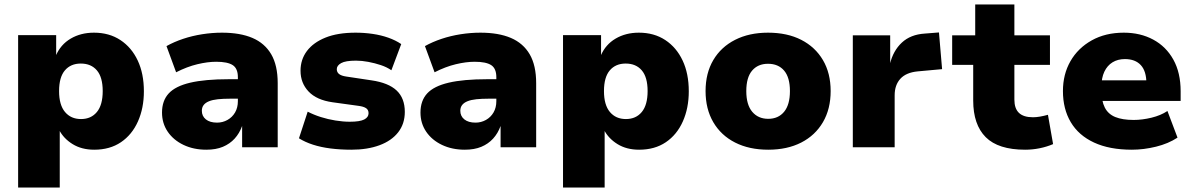

<svg xmlns="http://www.w3.org/2000/svg" viewBox="-20 -658 5330 858"><path d="M61 180V-501H231V-410H230Q251 -459 296 -485.5Q341 -512 400 -512Q468 -512 518 -479Q568 -446 595.5 -387.5Q623 -329 623 -250Q623 -175 596.5 -115.5Q570 -56 520.5 -22.5Q471 11 401 11Q345 11 304.5 -14Q264 -39 244 -78H247V180ZM342 -126Q387 -126 413 -157.5Q439 -189 439 -251Q439 -313 413 -343.5Q387 -374 341 -374Q296 -374 270 -343.5Q244 -313 244 -251Q244 -189 270.5 -157.5Q297 -126 342 -126Z M902 11Q845 11 800 -10.5Q755 -32 729.5 -69.5Q704 -107 704 -155Q704 -208 734 -240.5Q764 -273 830 -288.5Q896 -304 1002 -304H1064V-217H1009Q977 -217 953.5 -214.5Q930 -212 914 -205.5Q898 -199 890 -188.5Q882 -178 882 -163Q882 -139 900 -124.5Q918 -110 950 -110Q975 -110 996.5 -122Q1018 -134 1030.5 -155.5Q1043 -177 1043 -206V-313Q1043 -352 1020 -367Q997 -382 946 -382Q908 -382 862 -371Q816 -360 767 -335L724 -452Q758 -471 798.5 -484.5Q839 -498 883.5 -505Q928 -512 972 -512Q1053 -512 1108 -488.5Q1163 -465 1192 -415.5Q1221 -366 1221 -286V0H1062V-95Q1050 -62 1028.5 -38.5Q1007 -15 976 -2Q945 11 902 11Z M1550 11Q1501 11 1457.5 5.5Q1414 0 1378.5 -11.5Q1343 -23 1316 -40L1355 -159Q1382 -145 1413.5 -135Q1445 -125 1479 -119.5Q1513 -114 1543 -114Q1588 -114 1607.5 -124Q1627 -134 1627 -152Q1627 -167 1616 -174.5Q1605 -182 1582 -185L1466 -201Q1395 -211 1359 -249Q1323 -287 1323 -342Q1323 -392 1351.5 -430Q1380 -468 1434.5 -490Q1489 -512 1569 -512Q1608 -512 1645.5 -506.5Q1683 -501 1715.5 -489.5Q1748 -478 1773 -461L1729 -344Q1709 -358 1682 -367Q1655 -376 1626 -381.5Q1597 -387 1571 -387Q1524 -387 1504.5 -376Q1485 -365 1485 -349Q1485 -335 1495.5 -327Q1506 -319 1527 -316L1640 -299Q1716 -288 1752.5 -253.5Q1789 -219 1789 -158Q1789 -105 1759.5 -67Q1730 -29 1676 -9Q1622 11 1550 11Z M2057 11Q2000 11 1955 -10.5Q1910 -32 1884.5 -69.5Q1859 -107 1859 -155Q1859 -208 1889 -240.5Q1919 -273 1985 -288.5Q2051 -304 2157 -304H2219V-217H2164Q2132 -217 2108.5 -214.5Q2085 -212 2069 -205.5Q2053 -199 2045 -188.5Q2037 -178 2037 -163Q2037 -139 2055 -124.5Q2073 -110 2105 -110Q2130 -110 2151.5 -122Q2173 -134 2185.5 -155.5Q2198 -177 2198 -206V-313Q2198 -352 2175 -367Q2152 -382 2101 -382Q2063 -382 2017 -371Q1971 -360 1922 -335L1879 -452Q1913 -471 1953.5 -484.5Q1994 -498 2038.5 -505Q2083 -512 2127 -512Q2208 -512 2263 -488.5Q2318 -465 2347 -415.5Q2376 -366 2376 -286V0H2217V-95Q2205 -62 2183.5 -38.5Q2162 -15 2131 -2Q2100 11 2057 11Z M2496 180V-501H2666V-410H2665Q2686 -459 2731 -485.5Q2776 -512 2835 -512Q2903 -512 2953 -479Q3003 -446 3030.5 -387.5Q3058 -329 3058 -250Q3058 -175 3031.5 -115.5Q3005 -56 2955.5 -22.5Q2906 11 2836 11Q2780 11 2739.5 -14Q2699 -39 2679 -78H2682V180ZM2777 -126Q2822 -126 2848 -157.5Q2874 -189 2874 -251Q2874 -313 2848 -343.5Q2822 -374 2776 -374Q2731 -374 2705 -343.5Q2679 -313 2679 -251Q2679 -189 2705.5 -157.5Q2732 -126 2777 -126Z M3413 11Q3328 11 3265 -21Q3202 -53 3167.5 -112Q3133 -171 3133 -251Q3133 -331 3167.5 -389.5Q3202 -448 3265 -480Q3328 -512 3412 -512Q3498 -512 3560.5 -480Q3623 -448 3657.5 -389.5Q3692 -331 3692 -251Q3692 -171 3657.5 -112Q3623 -53 3560.5 -21Q3498 11 3413 11ZM3413 -127Q3458 -127 3484 -158.5Q3510 -190 3510 -251Q3510 -312 3484 -342.5Q3458 -373 3412 -373Q3367 -373 3341 -342.5Q3315 -312 3315 -251Q3315 -190 3341.5 -158.5Q3368 -127 3413 -127Z M3791 0V-500H3958V-372H3957Q3971 -431 4010 -467.5Q4049 -504 4113 -508L4176 -513L4190 -349L4081 -339Q4029 -334 4003.5 -306Q3978 -278 3978 -232V0Z M4561 11Q4441 11 4385 -45Q4329 -101 4329 -209V-368H4235V-500H4338V-638H4513V-500H4672V-368H4513V-213Q4513 -173 4533.5 -153.5Q4554 -134 4596 -134Q4611 -134 4628 -137Q4645 -140 4663 -145L4686 -14Q4658 -2 4626 4.5Q4594 11 4561 11Z M5038 11Q4938 11 4869 -21Q4800 -53 4765 -112Q4730 -171 4730 -251Q4730 -326 4763.5 -384.5Q4797 -443 4858.5 -477.5Q4920 -512 5002 -512Q5076 -512 5133.5 -481Q5191 -450 5223.5 -391.5Q5256 -333 5256 -250V-207H4881V-299H5115L5103 -285Q5103 -340 5078 -367Q5053 -394 5007 -394Q4975 -394 4951.5 -379.5Q4928 -365 4915 -337.5Q4902 -310 4902 -270V-255Q4902 -207 4917 -177.5Q4932 -148 4964 -135Q4996 -122 5046 -122Q5084 -122 5125.5 -132Q5167 -142 5197 -162L5242 -43Q5201 -16 5146 -2.5Q5091 11 5038 11Z"/></svg>

Font: Nunito Sans 9pt Black
Style: Regular
Weight: 900
Version: Version 3.101;gftools[0.9.27]